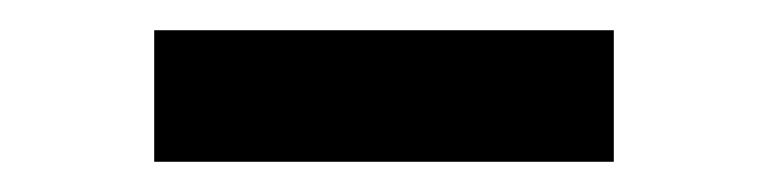

<svg xmlns="http://www.w3.org/2000/svg" viewBox="-20 -721 508 127"><path d="M386 -701V-614H82V-701Z"/></svg>

Font: Merriweather 96pt ExtraBold
Style: Regular
Weight: 800
Version: Version 2.100